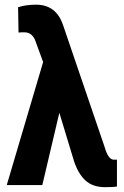

<svg xmlns="http://www.w3.org/2000/svg" viewBox="-20 -775 520 804"><path d="M130.9 -755.4Q214.8 -755.4 243.7 -670.9L418 -159.7Q432.6 -107.9 455.1 -106.4H469.7V5.9Q455.1 8.8 420.4 8.8Q368.2 8.8 337.6 -19.5Q307.1 -47.9 290 -100.1L228.5 -302.7L157.2 0H8.3L160.6 -515.1L130.9 -596.2Q117.7 -639.6 83 -639.6H71.3L57.6 -638.7L55.7 -744.6Q87.9 -755.4 130.9 -755.4Z"/></svg>

Font: MAUL Condensed Bold
Style: Condensed Bold
Weight: 700
Designer: MAUL
Version: Version 1.0; 2020; ttfautohint (v1.8.3)